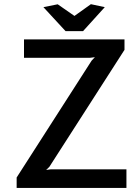

<svg xmlns="http://www.w3.org/2000/svg" viewBox="-20 -920 646 940"><path d="M425 -899.5 493 -885 386.5 -767.5H301L192.5 -885L262.5 -899L344.5 -842ZM61.5 0V-51L428.5 -623L444.5 -640L420.5 -637H97.5V-727H589.5V-676L221.5 -103L206 -88L228.5 -91H599V0Z"/></svg>

Font: Expletus Sans SemiBold
Style: Regular
Weight: 600
Version: Version 7.500